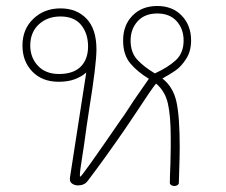

<svg xmlns="http://www.w3.org/2000/svg" viewBox="-20 -618 753 641"><path d="M522 -356Q558 -328 569 -278.5Q580 -229 580 -127Q580 -99 578 -39L577 -7Q577 -3 572.5 0Q568 3 562 3Q556 3 551.5 0Q547 -3 547 -7Q547 -26 549 -72L550 -126V-158Q550 -231 540.5 -272.5Q531 -314 501 -339Q488 -324 437 -246L396 -185Q324 -81 272 -13Q261 1 240 1Q229 1 220 -5.5Q211 -12 214 -28L268 -376Q254 -363 231 -354Q208 -345 176 -345Q121 -345 88 -379Q55 -413 55 -466Q55 -521 91.5 -555.5Q128 -590 182 -590Q236 -590 269 -555.5Q302 -521 302 -453Q302 -403 278 -255Q276 -240 273.5 -225Q271 -210 269 -195L261 -137Q260 -128 252 -78Q244 -28 248 -28Q253 -28 382 -216Q396 -235 407 -252.5Q418 -270 427 -283L477 -355Q439 -378 415 -406.5Q391 -435 391 -483Q391 -534 422.5 -566Q454 -598 505 -598Q556 -598 587 -565.5Q618 -533 618 -483Q618 -447 601.5 -421.5Q585 -396 566.5 -383Q548 -370 522 -356ZM593 -483Q593 -521 570 -547Q547 -573 505 -573Q463 -573 439.5 -547Q416 -521 416 -483Q416 -443 438 -419Q460 -395 497 -373Q541 -393 567 -417Q593 -441 593 -483ZM274 -463Q274 -506 251 -534.5Q228 -563 182 -563Q138 -563 109.5 -536.5Q81 -510 81 -466Q81 -426 106.5 -398.5Q132 -371 177 -371Q225 -371 249.5 -395.5Q274 -420 274 -463Z"/></svg>

Font: Mali ExtraLight
Style: Regular
Weight: 275
Version: Version 1.000; ttfautohint (v1.6)